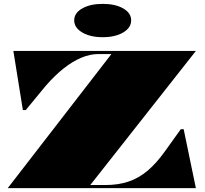

<svg xmlns="http://www.w3.org/2000/svg" viewBox="-20 -971 1060 991"><path d="M20 0 555 -692H487Q445 -692 400.5 -673.5Q356 -655 310 -619Q264 -583 216 -528L113 -403H98L49 -708H991L446 -16H524Q591 -16 644 -34Q697 -52 742.5 -90.5Q788 -129 832 -191L913 -304H928L991 0ZM510 -951Q575 -951 616 -927.5Q657 -904 657 -866Q657 -828 616 -803.5Q575 -779 510 -779Q446 -779 404.5 -803.5Q363 -828 363 -866Q363 -904 404.5 -927.5Q446 -951 510 -951Z"/></svg>

Font: Kalnia SemiExpanded
Style: Bold
Weight: 700
Width: 6
Designer: Frida Medrano
Foundry: Frida Medrano
Version: Version 1.105